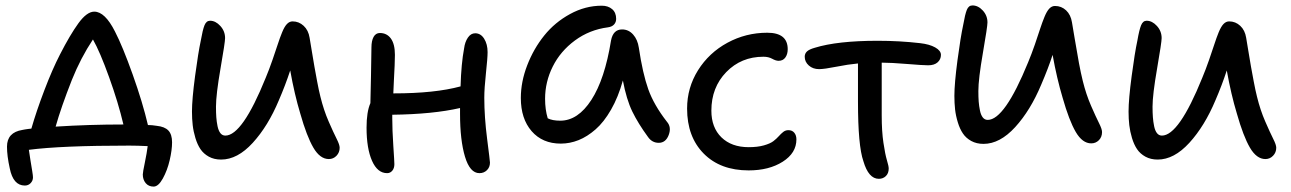

<svg xmlns="http://www.w3.org/2000/svg" viewBox="-20 -588 4780 711"><path d="M548.8 103Q530.3 103 519.5 90.1Q508.8 77.1 508.8 58.1Q508.8 50.3 516.4 13.9Q523.9 -22.5 526.9 -46.9Q488.8 -48.8 459 -48.8Q206.5 -48.8 86.9 -33.2Q88.9 -18.1 92.8 5.6Q96.7 29.3 99.4 45.9Q102.1 62.5 102.1 68.8Q102.1 81.1 93.5 90.1Q85 99.1 71.8 99.1Q28.8 99.1 16.1 35.2Q5.9 -10.7 5.9 -44.9Q5.9 -97.7 63 -106.9Q66.9 -107.9 72 -108.6Q77.1 -109.4 84.2 -110.4Q91.3 -111.3 96.2 -111.8Q114.7 -176.3 144.3 -253.9Q173.8 -331.5 202.1 -386.2Q239.3 -459 270.5 -502Q301.8 -544.9 329.1 -544.9Q368.7 -544.9 405.8 -471.2Q434.1 -416.5 471.2 -312.5Q508.3 -208.5 527.8 -125Q543 -125 560.1 -122.1Q589.8 -119.1 603.5 -104.7Q617.2 -90.3 617.2 -61Q617.2 -32.7 608.4 5.1Q599.6 43 583 73Q566.4 103 548.8 103ZM246.1 -292Q206.1 -190.4 186 -119.1Q309.6 -127 437 -127Q418 -208 384 -302.2Q350.1 -396.5 324.2 -441.9Q278.8 -373.5 246.1 -292Z M798.8 2.9Q772.9 2.9 753.4 -7.8Q733.9 -18.6 722.4 -35.6Q710.9 -52.7 703.6 -76.9Q696.3 -101.1 693.6 -124.5Q690.9 -147.9 690.9 -174.8Q690.9 -220.2 702.4 -306.4Q713.9 -392.6 723.6 -438Q730.5 -477.5 737.3 -494.4Q744.1 -511.2 757.8 -511.2Q778.3 -511.2 795.9 -491.9Q813.5 -472.7 813.5 -446.8Q813.5 -431.6 796.6 -334.5Q779.8 -237.3 779.8 -192.9Q779.8 -170.4 781 -153.8Q782.2 -137.2 785.6 -120.6Q789.1 -104 796.1 -95Q803.2 -85.9 814.5 -85.9Q877.4 -85.9 963.9 -299.8Q976.6 -330.1 989 -366Q1001.5 -401.9 1008.8 -424.6Q1016.1 -447.3 1024.7 -468.3Q1033.2 -489.3 1042.5 -499Q1051.8 -508.8 1063.5 -508.8Q1086.9 -508.8 1104.5 -492.4Q1122.1 -476.1 1126.5 -448.2Q1128.4 -437.5 1134.3 -401.1Q1140.1 -364.7 1144.3 -341.6Q1148.4 -318.4 1154.5 -285.9Q1160.6 -253.4 1166.5 -230Q1178.7 -180.2 1197 -138.2Q1215.3 -96.2 1226.6 -74Q1237.8 -51.8 1237.8 -41Q1237.8 -23.4 1226.1 -11.2Q1214.4 1 1197.8 1Q1165 1 1140.4 -41.3Q1115.7 -83.5 1091.8 -168Q1070.8 -237.3 1054.7 -327.1Q1036.6 -272 1012.7 -216.8Q972.7 -121.1 916 -59.1Q859.4 2.9 798.8 2.9Z M1413.6 53.2Q1377.9 53.2 1357.7 7.6Q1337.4 -38.1 1337.4 -115.2Q1337.4 -173.8 1351.6 -206.1Q1352.1 -232.4 1353.8 -305.9Q1355.5 -379.4 1355.5 -412.1Q1355.5 -437 1363.5 -451.4Q1371.6 -465.8 1386.7 -465.8Q1412.6 -465.8 1427.5 -445.3Q1442.4 -424.8 1442.4 -384.8Q1442.4 -369.1 1441.4 -345.7Q1440.4 -322.3 1438.7 -291.5Q1437 -260.7 1436.5 -242.2H1438.5Q1590.3 -242.2 1685.5 -268.1Q1688 -353 1698.7 -409.2Q1701.7 -432.6 1712.6 -448.7Q1723.6 -464.8 1739.7 -464.8Q1760.3 -464.8 1772.9 -444.6Q1785.6 -424.3 1785.6 -395Q1785.6 -373 1779.5 -316.9Q1773.4 -260.7 1773.4 -226.1Q1773.4 -155.3 1783.9 -73.5Q1794.4 8.3 1794.4 14.2Q1794.4 31.2 1783.2 42.2Q1772 53.2 1755.4 53.2Q1720.2 53.2 1701.9 -7.8Q1683.6 -68.8 1683.6 -166V-188Q1583.5 -165 1432.6 -163.1V-150.9Q1432.6 -106.4 1436.5 -48.1Q1440.4 10.3 1440.4 20Q1440.4 34.7 1432.9 43.9Q1425.3 53.2 1413.6 53.2Z M2056.6 -56.2Q1988.8 -56.2 1948.7 -102.3Q1908.7 -148.4 1908.7 -225.1Q1908.7 -285.2 1932.4 -346.4Q1956.1 -407.7 1995.4 -456.5Q2034.7 -505.4 2091.1 -536.1Q2147.5 -566.9 2208.5 -566.9Q2231.9 -566.9 2246.8 -554.2Q2261.7 -541.5 2261.7 -518.1Q2261.7 -505.9 2253.9 -497.3Q2246.1 -488.8 2231.4 -486.8Q2163.1 -478 2109.1 -438.2Q2055.2 -398.4 2026.9 -341.6Q1998.5 -284.7 1998.5 -222.2Q1998.5 -182.1 2008.3 -149.9Q2025.4 -141.1 2054.7 -141.1Q2120.1 -141.1 2169.9 -218Q2219.7 -294.9 2242.7 -438Q2250.5 -479 2283.7 -479Q2307.6 -479 2324.5 -460.2Q2341.3 -441.4 2345.7 -411.1Q2359.9 -315.9 2380.6 -257.6Q2401.4 -199.2 2449.7 -137.2Q2467.3 -117.2 2456.3 -88.1Q2445.3 -59.1 2419.4 -59.1Q2394.5 -59.1 2379.4 -81.1Q2343.3 -130.4 2321.5 -175Q2299.8 -219.7 2286.6 -290Q2269.5 -228.5 2242.9 -182.1Q2216.3 -135.7 2185.5 -108.9Q2154.8 -82 2122.6 -69.1Q2090.3 -56.2 2056.6 -56.2Z M2752.4 43Q2647.5 43 2585.9 -19.3Q2524.4 -81.5 2524.4 -186Q2524.4 -263.2 2564.9 -327.9Q2605.5 -392.6 2673.8 -429.7Q2742.2 -466.8 2821.3 -466.8Q2897 -466.8 2897 -405.8Q2897 -387.2 2888.2 -375Q2879.4 -362.8 2863.3 -362.8Q2853 -362.8 2839.4 -370.4Q2825.7 -377.9 2807.1 -377.9Q2724.6 -377.9 2669.4 -321Q2614.3 -264.2 2614.3 -178.2Q2614.3 -115.7 2651.6 -79.3Q2689 -43 2752.4 -43Q2785.2 -43 2808.6 -49.6Q2832 -56.2 2843.8 -65.2Q2855.5 -74.2 2863.8 -83.5Q2872.1 -92.8 2880.4 -99.4Q2888.7 -106 2899.4 -106Q2913.6 -106 2921.4 -96.4Q2929.2 -86.9 2929.2 -71.8Q2929.2 -21.5 2878.7 10.7Q2828.1 43 2752.4 43Z M3234.4 74.2Q3196.3 74.2 3177.2 8.8Q3157.2 -47.9 3157.2 -211.9V-353Q3120.6 -349.6 3076.4 -340.8Q3032.2 -332 3013.2 -332Q2990.2 -332 2975.1 -345.5Q2960 -358.9 2960 -377.9Q2960 -389.6 2968.3 -397.5Q2976.6 -405.3 2997.1 -411.1Q3081.1 -437 3230 -437Q3311 -437 3387.2 -428.2Q3421.9 -424.3 3443.1 -412.4Q3464.4 -400.4 3464.4 -384.8Q3464.4 -368.2 3452.1 -357.2Q3439.9 -346.2 3417 -346.2Q3397.9 -346.2 3338.6 -351.1Q3279.3 -356 3245.1 -356V-160.2Q3245.1 -101.6 3251.5 -59.1Q3257.8 -16.6 3264.4 5.4Q3271 27.3 3271 36.1Q3271 53.7 3260.5 64Q3250 74.2 3234.4 74.2Z M3622.1 -55.2Q3596.2 -55.2 3576.7 -65.9Q3557.1 -76.7 3545.7 -93.8Q3534.2 -110.8 3526.9 -135Q3519.5 -159.2 3516.8 -182.6Q3514.2 -206.1 3514.2 -232.9Q3514.2 -278.3 3525.6 -364.5Q3537.1 -450.7 3546.9 -496.1Q3553.7 -535.2 3560.3 -551.5Q3566.9 -567.9 3581.1 -567.9Q3602.1 -567.9 3619.4 -549.1Q3636.7 -530.3 3636.7 -504.9Q3636.7 -489.7 3619.9 -392.6Q3603 -295.4 3603 -251Q3603 -228.5 3604.2 -211.9Q3605.5 -195.3 3608.9 -178.7Q3612.3 -162.1 3619.4 -153.1Q3626.5 -144 3637.7 -144Q3700.2 -144 3787.1 -356.9Q3799.8 -387.2 3812.3 -423.3Q3824.7 -459.5 3832 -482.2Q3839.4 -504.9 3847.9 -525.6Q3856.4 -546.4 3865.7 -556.2Q3875 -565.9 3886.7 -565.9Q3910.6 -565.9 3928 -549.6Q3945.3 -533.2 3949.7 -504.9Q3950.7 -500.5 3959.7 -445.3Q3968.8 -390.1 3975.6 -354Q3982.4 -317.9 3989.7 -288.1Q4002 -238.3 4020.3 -196.3Q4038.6 -154.3 4049.8 -132.1Q4061 -109.9 4061 -99.1Q4061 -80.6 4049.3 -68.8Q4037.6 -57.1 4021 -57.1Q3988.3 -57.1 3963.6 -99.4Q3939 -141.6 3915 -226.1Q3894 -295.9 3877.9 -384.8Q3862.3 -336.4 3835.9 -274.9Q3795.9 -179.2 3739.3 -117.2Q3682.6 -55.2 3622.1 -55.2Z M4267.1 2.9Q4241.2 2.9 4221.7 -7.8Q4202.1 -18.6 4190.7 -35.6Q4179.2 -52.7 4171.9 -76.9Q4164.6 -101.1 4161.9 -124.5Q4159.2 -147.9 4159.2 -174.8Q4159.2 -220.2 4170.7 -306.4Q4182.1 -392.6 4191.9 -438Q4198.7 -477.5 4205.6 -494.4Q4212.4 -511.2 4226.1 -511.2Q4246.6 -511.2 4264.2 -491.9Q4281.7 -472.7 4281.7 -446.8Q4281.7 -431.6 4264.9 -334.5Q4248 -237.3 4248 -192.9Q4248 -170.4 4249.3 -153.8Q4250.5 -137.2 4253.9 -120.6Q4257.3 -104 4264.4 -95Q4271.5 -85.9 4282.7 -85.9Q4345.7 -85.9 4432.1 -299.8Q4444.8 -330.1 4457.3 -366Q4469.7 -401.9 4477.1 -424.6Q4484.4 -447.3 4492.9 -468.3Q4501.5 -489.3 4510.7 -499Q4520 -508.8 4531.7 -508.8Q4555.2 -508.8 4572.8 -492.4Q4590.3 -476.1 4594.7 -448.2Q4596.7 -437.5 4602.5 -401.1Q4608.4 -364.7 4612.5 -341.6Q4616.7 -318.4 4622.8 -285.9Q4628.9 -253.4 4634.8 -230Q4647 -180.2 4665.3 -138.2Q4683.6 -96.2 4694.8 -74Q4706.1 -51.8 4706.1 -41Q4706.1 -23.4 4694.3 -11.2Q4682.6 1 4666 1Q4633.3 1 4608.6 -41.3Q4584 -83.5 4560.1 -168Q4539.1 -237.3 4522.9 -327.1Q4504.9 -272 4481 -216.8Q4440.9 -121.1 4384.3 -59.1Q4327.6 2.9 4267.1 2.9Z"/></svg>

Font: Shantell Sans Bouncy
Style: Regular
Weight: 400
Designer: Stephen Nixon, Anya Danilova, Shantell Martin
Foundry: Arrow Type
Version: Version 1.006;[9816181b4]